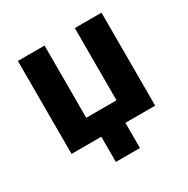

<svg xmlns="http://www.w3.org/2000/svg" viewBox="-151 -649 902 923"><g transform="rotate(-30 300.0 -188.0)"><path d="M67.8 0H233V139.9H366.8V0H532V-516H383.9V-115.1H215.9V-516H67.8Z"/></g></svg>

Font: Margiela Mono Bold
Style: Regular
Weight: 700
Designer: Mike Abbink, Paul van der Laan, Pieter van Rosmalen
Foundry: Bold Monday
Version: Version 2.003 2021